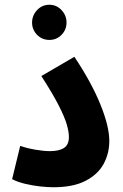

<svg xmlns="http://www.w3.org/2000/svg" viewBox="-20 -782 518 808"><path d="M31 -28 65 -168Q94 -158 129 -152Q164 -146 190 -146Q229 -146 249.5 -159.5Q270 -173 270 -206Q270 -226 261.5 -256.5Q253 -287 228 -336.5Q203 -386 154 -462L293 -543Q365 -435 402.5 -342.5Q440 -250 440 -189Q440 -136 416 -92Q392 -48 340 -21Q288 6 205 6Q180 6 148.5 2.5Q117 -1 85.5 -8.5Q54 -16 31 -28ZM188 -614Q157 -614 136 -635.5Q115 -657 115 -687Q115 -717 136 -739.5Q157 -762 188 -762Q218 -762 239 -739.5Q260 -717 260 -687Q260 -657 239 -635.5Q218 -614 188 -614Z"/></svg>

Font: Noto Sans Arabic Cond ExtBd
Style: Regular
Weight: 800
Width: 3
Designer: Monotype Design Team, Nadine Chahine, Nizar Qandah and Khaled Hosny
Foundry: Monotype Imaging Inc.
Version: Version 2.012; ttfautohint (v1.8.4.7-5d5b)